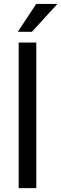

<svg xmlns="http://www.w3.org/2000/svg" viewBox="-20 -969 315 989"><path d="M167 -750V0H76.2V-750ZM71.8 -805.2 166.5 -948.7H275.4L144.5 -805.2Z"/></svg>

Font: Vazirmatn
Style: Regular
Weight: 400
Designer: Saber Rastikerdar
Foundry: Saber Rastikerdar
Version: Version 33.003;September 2, 2022;FontCreator 14.0.0.2862 64-